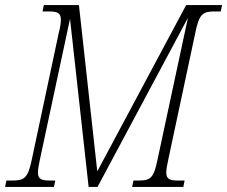

<svg xmlns="http://www.w3.org/2000/svg" viewBox="-42 -734 892 754"><path d="M-22 0H170L175 -25H155C122 -25 107 -30 107 -56C107 -68 110 -86 115 -109L233 -660L306 0H341L696 -664L577 -109C562 -35 550 -25 501 -25H482L477 0H678L683 -25H659C626 -25 611 -30 611 -56C611 -68 614 -86 619 -108L725 -605C740 -679 754 -689 800 -689H825L830 -714H689L340 -61L268 -714H130L125 -689H150C182 -689 197 -684 197 -657C197 -645 195 -628 189 -606L83 -108C68 -35 54 -25 6 -25H-17Z"/></svg>

Font: Noto Serif Condensed ExtraLight
Style: Italic
Weight: 200
Width: 3
Italic angle: -12°
Designer: Monotype Design Team
Foundry: Monotype Imaging Inc.
Version: Version 2.013